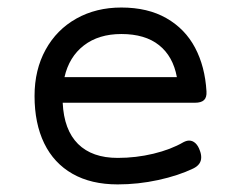

<svg xmlns="http://www.w3.org/2000/svg" viewBox="-20 -482 640 513"><path d="M531.7 -237.8Q532.7 -221.7 525.1 -214.6Q517.6 -207.5 501 -207.5H147.5Q150.9 -134.8 188.5 -97.4Q226.1 -60.1 294.4 -60.1Q343.3 -60.1 389.9 -71.3Q436.5 -82.5 470.2 -102.1Q478.5 -106.4 485.4 -106.4Q494.6 -106.4 502.2 -99.4Q509.8 -92.3 514.2 -79.1Q517.6 -70.3 517.6 -61.5Q517.6 -42 496.1 -31.7Q456.5 -12.7 402.8 -1Q349.1 10.7 294.4 10.7Q223.6 10.7 173.8 -17.6Q124 -45.9 98.1 -99.1Q72.3 -152.3 72.3 -225.6Q72.3 -295.4 101.8 -349.1Q131.3 -402.8 184.1 -432.4Q236.8 -461.9 304.2 -461.9Q375 -461.9 424.8 -433.3Q474.6 -404.8 501.2 -354.5Q527.8 -304.2 531.7 -237.8ZM152.3 -275.9H452.6Q442.4 -331.5 405 -361.3Q367.7 -391.1 304.2 -391.1Q243.7 -391.1 204.1 -360.6Q164.6 -330.1 152.3 -275.9Z"/></svg>

Font: Courier Prime Sans
Style: Regular
Weight: 400
Designer: Alan Dague-Greene
Foundry: Quote-Unquote Apps
Version: Version 3.020